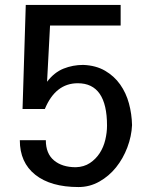

<svg xmlns="http://www.w3.org/2000/svg" viewBox="-20 -742 613 775"><path d="M513 -237Q511 -192 494 -147Q477 -102 448.5 -66.5Q420 -31 381 -9Q342 13 297 13Q185 13 122.5 -36.5Q60 -86 60 -176H165Q165 -122 198 -94.5Q231 -67 286 -67Q319 -68 343 -84Q367 -100 382.5 -124Q398 -148 405 -177.5Q412 -207 412 -235Q412 -406 294 -406Q204 -406 161 -302H71L84 -722H467V-639H182L170 -412Q199 -450 236.5 -465Q274 -480 316 -480Q367 -478 404 -456.5Q441 -435 465 -401Q489 -367 500.5 -324.5Q512 -282 513 -237Z"/></svg>

Font: Mingzat
Style: Regular
Weight: 400
Designer: Jason Glavy (Lepcha), Lorna Priest (Lepcha additions), Walt Agee (Sophia), Victor Gaultney (Sophia)
Foundry: SIL International
Version: Version 0.100